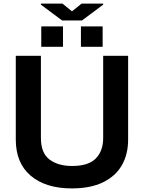

<svg xmlns="http://www.w3.org/2000/svg" viewBox="-20 -1040 820 1070"><path d="M208 -1020H328L381 -977L435 -1020H555V-1014L437 -926H326L208 -1014ZM210 -779V-893H331V-779ZM431 -779V-893H552V-779ZM68 -262V-729H208V-271Q208 -187 256 -151Q304 -115 382 -115Q473 -115 514 -157Q555 -199 555 -271V-729H694V-262Q694 -180 659 -119Q624 -58 554 -24Q484 10 380 10Q235 10 151.5 -60.5Q68 -131 68 -262Z"/></svg>

Font: BDO Grotesk DemiBold
Style: Regular
Weight: 600
Designer: Deni Anggara
Foundry: Lokal Container
Version: Version 2.000